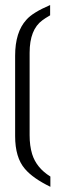

<svg xmlns="http://www.w3.org/2000/svg" viewBox="-20 -716 250 750"><path d="M39.1 -184.6Q39.1 -100.6 77.1 -56.6Q108.4 -19.5 176.8 13.7V-26.4Q122.1 -60.5 105.5 -114.3Q95.7 -146.5 95.7 -187.5V-509.8Q95.7 -600.6 145.5 -636.7Q154.3 -643.6 175.8 -656.2V-696.3Q107.4 -667 83 -638.7Q39.1 -590.8 39.1 -498Z"/></svg>

Font: Post No Bills Colombo
Style: Medium
Weight: 600
Designer: Kosala Senevirathne, Siva Puranthara, Lasantha Premarathna, Tharique Azeez
Foundry: Mooniak
Version: Version 1.220 ; ttfautohint (v1.5)